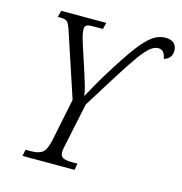

<svg xmlns="http://www.w3.org/2000/svg" viewBox="-106 -816 867 913"><g transform="rotate(15 327.0 -359.5)"><path d="M86 0 92 -32H121Q154 -32 173.5 -45Q193 -58 204 -109L247 -319L143 -633Q133 -663 124.5 -672.5Q116 -682 89 -682H77L85 -714H307L299 -682H248Q227 -682 218.5 -676.5Q210 -671 210 -659Q210 -644 214.5 -625Q219 -606 227 -582L267 -460Q276 -433 284.5 -403.5Q293 -374 296 -351Q308 -373 327 -407Q346 -441 370 -480Q428 -574 467 -626Q506 -678 536 -698.5Q566 -719 598 -719Q625 -719 639.5 -706Q654 -693 654 -670Q654 -648 642 -635Q630 -622 615 -620Q612 -640 603 -651Q594 -662 578 -662Q558 -662 537.5 -645Q517 -628 488.5 -588.5Q460 -549 418 -482Q376 -415 313 -314L270 -109Q267 -97 265 -85.5Q263 -74 263 -67Q263 -45 278 -38.5Q293 -32 320 -32H348L342 0Z"/></g></svg>

Font: Noto Serif SemiCondensed Light
Style: Italic
Weight: 300
Width: 4
Italic angle: -12°
Designer: Monotype Design Team
Foundry: Monotype Imaging Inc.
Version: Version 2.013; ttfautohint (v1.8.4.7-5d5b)